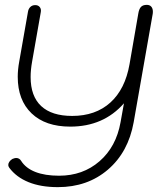

<svg xmlns="http://www.w3.org/2000/svg" viewBox="-20 -520 690 790"><path d="M18 170Q14 164 14 159Q14 152 18.5 145.5Q23 139 31 134Q41 130 46 130Q60 130 67 142Q86 172 125.5 187.5Q165 203 223 203Q321 203 389.5 143.5Q458 84 476 -17L490 -95Q406 1 269 1Q167 1 110 -53.5Q53 -108 53 -204Q53 -233 59 -266L95 -471Q97 -484 105 -491.5Q113 -499 125 -499Q137 -499 143.5 -491Q150 -483 148 -471L112 -266Q106 -232 106 -203Q106 -124 149.5 -83.5Q193 -43 277 -43Q373 -43 434 -98Q495 -153 513 -256L549 -464Q552 -483 560 -491.5Q568 -500 584 -500Q596 -500 602.5 -492.5Q609 -485 609 -472Q609 -465 608 -461L530 -17Q508 106 424 178Q340 250 218 250Q148 250 97.5 229.5Q47 209 18 170Z"/></svg>

Font: Kodchasan ExtraLight
Style: Italic
Weight: 275
Italic angle: -10°
Version: Version 1.000; ttfautohint (v1.6)